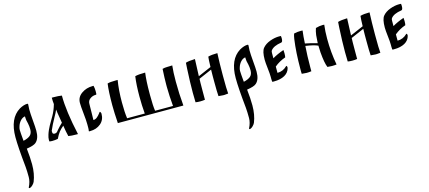

<svg xmlns="http://www.w3.org/2000/svg" viewBox="-62 -1027 4531 2029"><g transform="rotate(-15 2203.5 -12.5)"><path d="M133 -77Q182 -88 207.5 -109.5Q233 -131 233 -177Q233 -209 226 -242L217 -281Q216 -289 215 -304.5Q214 -320 214 -323Q185 -318 163.5 -294Q142 -270 132 -239Q124 -217 124 -198Q124 -172 133 -77ZM277 -382Q277 -338 284 -260.5Q291 -183 291 -145Q291 -59 248 -22Q224 0 145 12Q156 111 156 187Q156 290 124 369Q117 385 100.5 401.5Q84 418 69 422H66Q58 422 58 416Q58 414 59 413Q87 357 87 307Q87 243 83 196Q60 -27 60 -136Q60 -341 184 -417Q233 -445 273 -445Q280 -445 280 -435Q280 -429 278.5 -409.5Q277 -390 277 -382Z M648 -434Q648 -262 707 3Q707 3 691 3Q635 3 603 -3Q590 -54 580 -123Q551 -99 529 -72Q509 -46 488 -3Q458 3 425 3Q409 3 395 0Q394 -6 394 -17Q394 -41 404 -72Q411 -95 422 -119.5Q433 -144 442 -160Q451 -176 468 -205.5Q485 -235 495 -252Q524 -303 543 -369Q539 -401 539 -440H556Q611 -440 648 -434ZM574 -157Q572 -175 563 -224.5Q554 -274 551 -307Q538 -275 517 -240Q471 -157 448 -102V-93Q448 -68 459 -68Q460 -68 465 -66L469 -65Q487 -65 497 -74Q499 -77 518 -99Q543 -128 574 -157Z M1003 -140Q1003 -73 956 -33.5Q909 6 840 6H830Q824 6 826 0Q829 -14 829 -31Q829 -31 829 -72Q829 -115 820.5 -193Q812 -271 812 -310Q812 -372 865 -409.5Q918 -447 986 -447H998Q1005 -420 1005 -387Q1005 -378 1004.5 -367Q1004 -356 1004 -355Q1004 -349 994 -349Q961 -349 933.5 -329Q906 -309 906 -275Q906 -241 904.5 -174Q903 -107 903 -98Q915 -98 926 -102.5Q937 -107 947 -116Q957 -125 963 -131.5Q969 -138 978 -149.5Q987 -161 988 -163Q989 -164 991 -164Q995 -164 999 -155.5Q1003 -147 1003 -140Z M1561 -441Q1549 -352 1549 -219V-195Q1549 -81 1558 -24H1754Q1744 -137 1743 -233V-263Q1743 -329 1749 -431Q1772 -438 1799 -438L1830 -439Q1840 -440 1857 -440Q1849 -369 1849 -265Q1849 -132 1861 0H1144Q1136 -122 1136 -196Q1136 -347 1148 -432Q1175 -441 1238 -441Q1238 -441 1260 -441Q1242 -334 1242 -199Q1242 -91 1252 -24H1445Q1437 -114 1437 -212Q1437 -340 1450 -431Q1485 -441 1561 -441Z M2097 0Q2073 4 2045 4Q2014 4 1994 0Q1992 -30 1992 -104Q1992 -218 2000 -367Q2000 -374 2004 -430Q2038 -441 2106 -443Q2104 -399 2099 -257L2243 -319Q2245 -402 2249 -431Q2288 -442 2351 -442Q2346 -334 2346 -210V-198Q2346 -42 2351 0Q2315 4 2310 4H2296Q2281 4 2245 0Q2241 -46 2241 -163V-227Q2241 -270 2242 -291L2099 -229Q2097 -210 2097 -91Q2097 -91 2097 0Z M2543 -77Q2592 -88 2617.5 -109.5Q2643 -131 2643 -177Q2643 -209 2636 -242L2627 -281Q2626 -289 2625 -304.5Q2624 -320 2624 -323Q2595 -318 2573.5 -294Q2552 -270 2542 -239Q2534 -217 2534 -198Q2534 -172 2543 -77ZM2687 -382Q2687 -338 2694 -260.5Q2701 -183 2701 -145Q2701 -59 2658 -22Q2634 0 2555 12Q2566 111 2566 187Q2566 290 2534 369Q2527 385 2510.5 401.5Q2494 418 2479 422H2476Q2468 422 2468 416Q2468 414 2469 413Q2497 357 2497 307Q2497 243 2493 196Q2470 -27 2470 -136Q2470 -341 2594 -417Q2643 -445 2683 -445Q2690 -445 2690 -435Q2690 -429 2688.5 -409.5Q2687 -390 2687 -382Z M2831 -54Q2831 -88 2823.5 -151Q2816 -214 2816 -245Q2816 -337 2844 -370Q2873 -405 2925.5 -424.5Q2978 -444 3027 -444Q3041 -444 3047 -443Q3049 -434 3049 -420Q3049 -377 3032 -375Q2945 -362 2915 -321Q2909 -313 2909 -294V-236Q2960 -267 3034 -293Q3036 -275 3036 -258Q3036 -228 3032 -213Q2963 -189 2911 -145V-76Q2972 -76 3016 -120Q3024 -128 3028 -110Q3029 -103 3028 -99Q3016 -50 2970 -24Q2923 2 2853 2H2841H2836Q2831 1 2831 -31Z M3283 -440Q3275 -382 3271 -301Q3329 -290 3403 -269Q3406 -328 3409 -356Q3415 -399 3426 -429Q3466 -441 3504 -441Q3507 -441 3512.5 -440.5Q3518 -440 3520 -440Q3511 -370 3511 -289Q3511 -139 3537 0Q3515 3 3486 3Q3463 3 3437 0Q3416 -47 3406 -168Q3403 -204 3403 -242Q3359 -262 3269 -275Q3261 -169 3261 -44V0Q3237 4 3210 4Q3192 4 3156 0Q3155 -8 3155 -26V-54Q3155 -234 3175 -376Q3180 -410 3188 -432Q3224 -441 3264 -441Q3277 -441 3283 -440Z M3762 0Q3738 4 3710 4Q3679 4 3659 0Q3657 -30 3657 -104Q3657 -218 3665 -367Q3665 -374 3669 -430Q3703 -441 3771 -443Q3769 -399 3764 -257L3908 -319Q3910 -402 3914 -431Q3953 -442 4016 -442Q4011 -334 4011 -210V-198Q4011 -42 4016 0Q3980 4 3975 4H3961Q3946 4 3910 0Q3906 -46 3906 -163V-227Q3906 -270 3907 -291L3764 -229Q3762 -210 3762 -91Q3762 -91 3762 0Z M4145 -54Q4145 -88 4137.5 -151Q4130 -214 4130 -245Q4130 -337 4158 -370Q4187 -405 4239.5 -424.5Q4292 -444 4341 -444Q4355 -444 4361 -443Q4363 -434 4363 -420Q4363 -377 4346 -375Q4259 -362 4229 -321Q4223 -313 4223 -294V-236Q4274 -267 4348 -293Q4350 -275 4350 -258Q4350 -228 4346 -213Q4277 -189 4225 -145V-76Q4286 -76 4330 -120Q4338 -128 4342 -110Q4343 -103 4342 -99Q4330 -50 4284 -24Q4237 2 4167 2H4155H4150Q4145 1 4145 -31Z"/></g></svg>

Font: Ponomar Unicode TT
Style: Regular
Weight: 400
Designer: Vladislav V. Dorosh, Yuri A.W. Shardt, Nikita Simmons, Aleksandr Andreev
Foundry: Ponomar Project
Version: 1.1